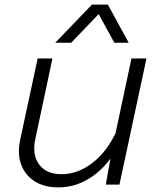

<svg xmlns="http://www.w3.org/2000/svg" viewBox="-20 -799 690 831"><path d="M207 -546 133 -198Q118 -129 149.5 -87Q181 -45 246 -45Q321 -45 389 -101Q457 -157 500 -268L493 -169Q448 -83 380 -35.5Q312 12 233 12Q172 12 130.5 -14Q89 -40 71.5 -87Q54 -134 68 -197L143 -546ZM614 -546 497 0H438L463 -142L549 -546ZM219 -614 378 -779H447L537 -614H475L407 -738L288 -614Z"/></svg>

Font: Azeret Mono Thin ExtraLight
Style: Italic
Weight: 250
Italic angle: -12°
Version: Version 1.002